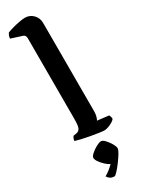

<svg xmlns="http://www.w3.org/2000/svg" viewBox="-280 -828 835 1118"><g transform="rotate(-30 137.5 -269.5)"><path d="M203 0Q194 0 169 -3.5Q144 -7 114 -12.5Q84 -18 58 -24Q32 -30 20 -34Q20 -42 23.5 -50.5Q27 -59 30 -63L53 -67Q69 -70 76.5 -85Q84 -100 84 -148V-688Q84 -697 80.5 -704Q77 -711 68 -714L-7 -738Q-6 -750 -2 -759Q2 -768 5 -772Q16 -777 38.5 -783.5Q61 -790 86.5 -795Q112 -800 129 -800Q161 -800 183.5 -777Q206 -754 206 -721V-128Q206 -107 201.5 -92Q197 -77 193 -71L270 -62Q272 -59 274.5 -51.5Q277 -44 277 -35Q272 -27 258.5 -19Q245 -11 229.5 -5.5Q214 0 203 0ZM120 261Q101 261 90 252.5Q79 244 74 235Q90 226 106 213.5Q122 201 135 187Q120 180 104 165Q88 150 77 134Q66 118 66 106Q66 96 83 81Q100 66 120.5 55Q141 44 153 44Q164 44 179 60Q194 76 205.5 96Q217 116 217 128Q217 138 204 159.5Q191 181 173.5 204.5Q156 228 140.5 244.5Q125 261 120 261Z"/></g></svg>

Font: Texturina 72pt
Style: Bold
Weight: 700
Designer: Guillermo Torres Carreño
Foundry: Omnibus-Type
Version: Version 1.002; ttfautohint (v1.8.3)